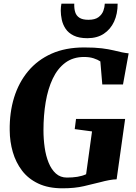

<svg xmlns="http://www.w3.org/2000/svg" viewBox="-20 -1009 734 1038"><path d="M317.5 9Q241 9 186.8 -16.8Q132.5 -42.5 99 -86.8Q65.5 -131 49.2 -187Q33 -243 32.5 -303.5Q31 -400 56.2 -481.8Q81.5 -563.5 132.2 -624.2Q183 -685 258.5 -718.8Q334 -752.5 435 -752.5Q493 -752.5 530.5 -747.8Q568 -743 593.5 -736.8Q619 -730.5 640 -726Q648.5 -724.5 657.2 -723Q666 -721.5 675.5 -720.5L645 -552.5H533L522.5 -677Q508.5 -686.5 486.2 -693.8Q464 -701 434.5 -701Q375 -701 333 -669.8Q291 -638.5 265 -583.5Q239 -528.5 227 -457Q215 -385.5 215 -305Q215 -257.5 221.5 -211.8Q228 -166 243 -129.2Q258 -92.5 282.2 -70.8Q306.5 -49 342 -49Q372 -49 398.5 -53.2Q425 -57.5 445.5 -67L477.5 -298.5L384 -311L391 -366H656.5L610.5 -39.5Q594 -39.5 569.8 -35Q545.5 -30.5 524 -24.5Q482 -14 433.2 -2.5Q384.5 9 317.5 9ZM452.5 -802.5Q407 -802.5 378.2 -816.8Q349.5 -831 334.5 -853.8Q319.5 -876.5 314 -902.5Q308.5 -928.5 308.5 -952Q308.5 -962.5 309.5 -972Q310.5 -981.5 312 -989H381.5Q380.5 -963 386.5 -943.5Q392.5 -924 409.5 -913Q426.5 -902 458 -902Q493.5 -902 512.5 -916.2Q531.5 -930.5 538.8 -950.8Q546 -971 546.5 -989H616Q616 -934 596.8 -892.2Q577.5 -850.5 541.2 -826.5Q505 -802.5 452.5 -802.5Z"/></svg>

Font: Merriweather 60pt Black
Style: Italic
Weight: 900
Italic angle: -7.8°
Version: Version 2.101